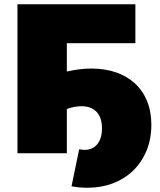

<svg xmlns="http://www.w3.org/2000/svg" viewBox="-20 -720 750 902"><path d="M352 -19Q366 -16 377 -16Q415 -16 437 -42.5Q459 -69 459 -117Q459 -168 433.5 -194.5Q408 -221 363 -221Q330 -221 294 -208V0H62V-700H616V-517H294V-384Q325 -391 353.5 -394.5Q382 -398 409 -398Q473 -398 525 -380Q577 -362 614 -328Q651 -294 671 -245Q691 -196 691 -133Q691 -67 668.5 -12.5Q646 42 606 81Q566 120 511 141Q456 162 390 162Q372 162 354 160.5Q336 159 316 155Z"/></svg>

Font: Montserrat-Alt1 Black
Style: Regular
Weight: 900
Designer: Differentunic
Foundry: Differentunic
Version: Version 7.222